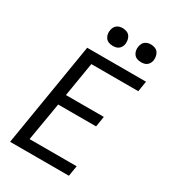

<svg xmlns="http://www.w3.org/2000/svg" viewBox="-224 -1062 1048 1176"><g transform="rotate(30 300.0 -474.0)"><path d="M40 0 161 -735H577L565 -661H233L193 -419H461L449 -345H181L135 -74H468L456 0ZM490 -823Q475 -823 461.5 -828Q448 -833 439.5 -844.5Q431 -856 428.5 -870.5Q426 -885 429 -900Q431 -910 436 -920Q441 -930 450 -936.5Q459 -943 469.5 -945.5Q480 -948 490 -948Q505 -948 519 -942.5Q533 -937 541 -925.5Q549 -914 551.5 -899.5Q554 -885 552 -870Q550 -860 544.5 -850Q539 -840 530 -833.5Q521 -827 510.5 -825Q500 -823 490 -823ZM290 -823Q275 -823 261.5 -828Q248 -833 239.5 -844.5Q231 -856 228.5 -870.5Q226 -885 229 -900Q231 -910 236 -920Q241 -930 250 -936.5Q259 -943 269.5 -945.5Q280 -948 290 -948Q305 -948 319 -942.5Q333 -937 341 -925.5Q349 -914 351.5 -899.5Q354 -885 352 -870Q350 -860 344.5 -850Q339 -840 330 -833.5Q321 -827 310.5 -825Q300 -823 290 -823Z"/></g></svg>

Font: Iosevka Curly Extended Oblique
Style: Regular
Weight: 400
Width: 7
Italic angle: -9°
Monospace: yes
Designer: Belleve Invis
Foundry: Belleve Invis
Version: Version 11.1.0; ttfautohint (v1.8.3)